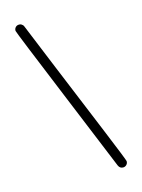

<svg xmlns="http://www.w3.org/2000/svg" viewBox="-144 -832 863 1164"><g transform="rotate(-15 287.5 -250.0)"><path d="M64 -718Q63 -731 71.5 -740.5Q80 -750 94 -750Q106 -750 113 -743Q118 -741 122 -732Q140 -686 240 -444Q340 -202 424.5 3.5Q509 209 510 218Q511 231 502 240.5Q493 250 480 250Q460 250 451 230Q451 229 258.5 -238.5Q66 -706 64 -718Z"/></g></svg>

Font: KaTeX_Main
Style: Bold
Weight: 700
Version: Version 1.1; ttfautohint (v1.3)